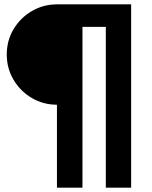

<svg xmlns="http://www.w3.org/2000/svg" viewBox="-20 -750 698 880"><path d="M241 -270Q178 -270 125.5 -301Q73 -332 42 -384.5Q11 -437 11 -500Q11 -564 42 -616Q73 -668 125.5 -699Q178 -730 241 -730H581V110H465V-627H358V110H241Z"/></svg>

Font: M PLUS 1
Style: Bold
Weight: 700
Designer: Coji Morishita
Foundry: UNDERFOREST DESIGN
Version: Version 1.001